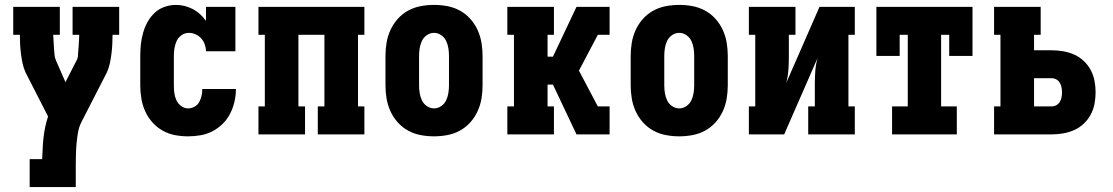

<svg xmlns="http://www.w3.org/2000/svg" viewBox="-20 -548 4540 783"><path d="M101 215V101H152Q153 79 154 57Q155 35 157.5 13Q160 -9 164.5 -30.5Q169 -52 176 -73L84 -253Q76 -271 72 -290Q68 -309 65.5 -328.5Q63 -348 62 -367.5Q61 -387 61 -406H34V-520H224V-406H197Q198 -393 198.5 -380Q199 -367 200 -354Q201 -341 202 -327.5Q203 -314 208 -302L247 -213L294 -305Q298 -313 298 -321.5Q298 -330 299 -338.5Q300 -347 300.5 -355.5Q301 -364 301.5 -372.5Q302 -381 302.5 -389.5Q303 -398 303 -406H276V-520H466V-406H439Q439 -387 438 -367.5Q437 -348 434.5 -328.5Q432 -309 428 -290Q424 -271 416 -253L313 -52Q302 -31 298 -7.5Q294 16 292 39.5Q290 63 289.5 86.5Q289 110 289 133V215Z M747 8Q720 8 693.5 3Q667 -2 643 -15.5Q619 -29 601 -49.5Q583 -70 572 -94.5Q561 -119 556.5 -146Q552 -173 552 -200V-320Q552 -344 554.5 -367.5Q557 -391 563.5 -414Q570 -437 581.5 -458Q593 -479 610.5 -495.5Q628 -512 651 -520Q674 -528 698 -528Q716 -528 733.5 -523.5Q751 -519 767 -510.5Q783 -502 796 -490Q809 -478 820 -463V-520H940V-339H820Q820 -353 815 -367Q810 -381 800.5 -391.5Q791 -402 777.5 -408Q764 -414 750 -414Q734 -414 720.5 -404.5Q707 -395 700.5 -381Q694 -367 691.5 -351.5Q689 -336 689 -320V-200Q689 -184 691 -168.5Q693 -153 699.5 -139Q706 -125 719 -115.5Q732 -106 747 -106Q761 -106 773.5 -113Q786 -120 792.5 -132Q799 -144 802 -157.5Q805 -171 805 -185H942V-184Q942 -158 936 -132.5Q930 -107 918.5 -84.5Q907 -62 888.5 -43.5Q870 -25 847 -13Q824 -1 798.5 3.5Q773 8 747 8Z M1034 0V-114H1060V-406H1034V-520H1466V-406H1440V-114H1466V0H1276V-114H1303V-406H1197V-114H1224V0Z M1750 8Q1723 8 1696 3Q1669 -2 1645 -15Q1621 -28 1602.5 -48.5Q1584 -69 1572.5 -94Q1561 -119 1556.5 -146Q1552 -173 1552 -200V-320Q1552 -347 1556.5 -374Q1561 -401 1572.5 -426Q1584 -451 1602.5 -471.5Q1621 -492 1645 -505Q1669 -518 1696 -523Q1723 -528 1750 -528Q1777 -528 1804 -523Q1831 -518 1855 -505Q1879 -492 1897.5 -471.5Q1916 -451 1927.5 -426Q1939 -401 1943.5 -374Q1948 -347 1948 -320V-200Q1948 -173 1943.5 -146Q1939 -119 1927.5 -94Q1916 -69 1897.5 -48.5Q1879 -28 1855 -15Q1831 -2 1804 3Q1777 8 1750 8ZM1750 -106Q1766 -106 1779.5 -115.5Q1793 -125 1799.5 -139Q1806 -153 1808.5 -168.5Q1811 -184 1811 -200V-320Q1811 -336 1808.5 -351.5Q1806 -367 1799.5 -381Q1793 -395 1779.5 -404.5Q1766 -414 1750 -414Q1734 -414 1720.5 -404.5Q1707 -395 1700.5 -381Q1694 -367 1691.5 -351.5Q1689 -336 1689 -320V-200Q1689 -184 1691.5 -168.5Q1694 -153 1700.5 -139Q1707 -125 1720.5 -115.5Q1734 -106 1750 -106Z M2049 0V-114H2076V-406H2049V-520H2239V-406H2213V-317H2235L2331 -520H2466V-406H2418L2341 -260L2418 -114H2466V0H2331L2235 -203H2213V-114H2239V0Z M2750 8Q2723 8 2696 3Q2669 -2 2645 -15Q2621 -28 2602.5 -48.5Q2584 -69 2572.5 -94Q2561 -119 2556.5 -146Q2552 -173 2552 -200V-320Q2552 -347 2556.5 -374Q2561 -401 2572.5 -426Q2584 -451 2602.5 -471.5Q2621 -492 2645 -505Q2669 -518 2696 -523Q2723 -528 2750 -528Q2777 -528 2804 -523Q2831 -518 2855 -505Q2879 -492 2897.5 -471.5Q2916 -451 2927.5 -426Q2939 -401 2943.5 -374Q2948 -347 2948 -320V-200Q2948 -173 2943.5 -146Q2939 -119 2927.5 -94Q2916 -69 2897.5 -48.5Q2879 -28 2855 -15Q2831 -2 2804 3Q2777 8 2750 8ZM2750 -106Q2766 -106 2779.5 -115.5Q2793 -125 2799.5 -139Q2806 -153 2808.5 -168.5Q2811 -184 2811 -200V-320Q2811 -336 2808.5 -351.5Q2806 -367 2799.5 -381Q2793 -395 2779.5 -404.5Q2766 -414 2750 -414Q2734 -414 2720.5 -404.5Q2707 -395 2700.5 -381Q2694 -367 2691.5 -351.5Q2689 -336 2689 -320V-200Q2689 -184 2691.5 -168.5Q2694 -153 2700.5 -139Q2707 -125 2720.5 -115.5Q2734 -106 2750 -106Z M3034 0V-114H3060V-406H3034V-520H3224V-406H3197V-312Q3197 -286 3195 -260Q3193 -234 3186 -209L3322 -520H3466V-406H3440V-114H3466V0H3276V-114H3303V-208Q3303 -234 3305 -260Q3307 -286 3314 -311L3178 0Z M3618 0V-114H3682V-406H3649V-320H3554V-520H3946V-320H3851V-406H3818V-114H3882V0Z M4034 0V-114H4060V-406H4034V-520H4224V-406H4197V-343H4269Q4292 -343 4315.5 -339Q4339 -335 4360.5 -325.5Q4382 -316 4399.5 -299.5Q4417 -283 4428 -262.5Q4439 -242 4443.5 -218.5Q4448 -195 4448 -172Q4448 -148 4443.5 -124.5Q4439 -101 4428 -80.5Q4417 -60 4399.5 -43.5Q4382 -27 4360.5 -17.5Q4339 -8 4315.5 -4Q4292 0 4269 0ZM4197 -114H4269Q4279 -114 4288 -119Q4297 -124 4302 -132.5Q4307 -141 4309 -151Q4311 -161 4311 -171Q4311 -182 4309 -192Q4307 -202 4302 -210.5Q4297 -219 4288 -224Q4279 -229 4269 -229H4197Z"/></svg>

Font: Iosevka Curly Slab Heavy
Style: Regular
Weight: 900
Monospace: yes
Designer: Belleve Invis
Foundry: Belleve Invis
Version: Version 22.1.2; ttfautohint (v1.8.4)